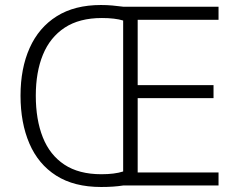

<svg xmlns="http://www.w3.org/2000/svg" viewBox="-20 -741 954 767"><path d="M383 -721Q408 -721 429 -719Q450 -717 474 -714H853V-662H530V-401H833V-349H530V-52H853V0H472Q453 3 431 4.5Q409 6 384 6Q276 6 204.5 -39.5Q133 -85 97.5 -167.5Q62 -250 62 -359Q62 -468 98.5 -549.5Q135 -631 206.5 -676Q278 -721 383 -721ZM387 -669Q297 -669 238.5 -630.5Q180 -592 151.5 -522.5Q123 -453 123 -359Q123 -263 151 -192.5Q179 -122 237 -83.5Q295 -45 385 -45Q438 -45 472 -56V-659Q456 -664 434.5 -666.5Q413 -669 387 -669Z"/></svg>

Font: Noto Sans Myanmar Light
Style: Regular
Weight: 300
Designer: Monotype Design Team
Foundry: Monotype Imaging Inc.
Version: Version 2.107; ttfautohint (v1.8.4.7-5d5b)